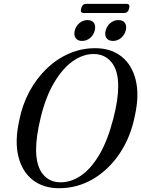

<svg xmlns="http://www.w3.org/2000/svg" viewBox="-20 -959 728 990"><path d="M470.5 -710.5Q552 -710.5 606 -668Q660 -625.5 679.5 -547.8Q699 -470 676 -365Q654.5 -253.5 597.8 -168.8Q541 -84 460.2 -36.2Q379.5 11.5 284.5 11.5Q204 11.5 149.2 -30.8Q94.5 -73 74.8 -152Q55 -231 80 -341.5Q95.5 -419.5 131.5 -486.5Q167.5 -553.5 219.5 -604Q271.5 -654.5 335.5 -682.5Q399.5 -710.5 470.5 -710.5ZM292.5 -19Q346 -19 396.8 -53Q447.5 -87 490.8 -159Q534 -231 564 -346Q577 -396.5 583.2 -437.8Q589.5 -479 589.5 -512Q590 -595.5 555 -638Q520 -680.5 463 -680.5Q408 -680.5 355.5 -643.5Q303 -606.5 260 -534.5Q217 -462.5 191 -358Q178 -305 172 -262.8Q166 -220.5 166 -187.5Q166.5 -103.5 200.8 -61.2Q235 -19 292.5 -19ZM403 -748Q380 -748 369.8 -763.2Q359.5 -778.5 365.5 -802Q372 -825.5 390 -840.5Q408 -855.5 431 -855.5Q454.5 -855.5 464.5 -840.5Q474.5 -825.5 468.5 -802Q462.5 -778.5 444.5 -763.2Q426.5 -748 403 -748ZM562.5 -748Q539 -748 528.8 -763.2Q518.5 -778.5 525 -802Q531 -825.5 549.2 -840.5Q567.5 -855.5 590.5 -855.5Q614 -855.5 624.2 -840.5Q634.5 -825.5 628.5 -802Q622 -778.5 604 -763.2Q586 -748 562.5 -748ZM398.5 -915.5Q404.5 -939 423.5 -939H633Q652 -939 646 -915.5Q640 -892 620.5 -892H411.5Q392 -892 398.5 -915.5Z"/></svg>

Font: Fraunces 144pt Soft
Style: Italic
Weight: 400
Italic angle: -16°
Version: Version 1.000;[b76b70a41]